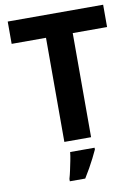

<svg xmlns="http://www.w3.org/2000/svg" viewBox="-100 -780 779 1068"><g transform="rotate(-10 289.5 -246.5)"><path d="M365 0H214V-588H20V-714H559V-588H365ZM374 71Q364 93 351.5 117.5Q339 142 324.5 168Q310 194 293 221H206V208Q212 188 217.5 162Q223 136 228.5 109Q234 82 236 61H374Z"/></g></svg>

Font: Noto Sans Adlam Unjoined
Style: Bold
Weight: 700
Version: Version 3.001